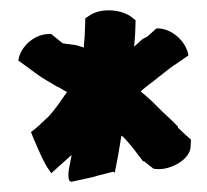

<svg xmlns="http://www.w3.org/2000/svg" viewBox="-20 -615 407 378"><path d="M16 -492V-496L50 -471C66 -459 79 -453 93 -444H94C100 -441 105 -437 112 -434C100 -417 90 -401 75 -385C68 -378 50 -362 50 -362L41 -355L47 -340C54 -325 61 -306 72 -287L81 -274L121 -310C118 -290 112 -275 116 -260L120 -257L161 -266C174 -270 189 -273 203 -277L206 -275C211 -299 215 -322 219 -348C219 -348 220 -347 222 -346C237 -331 249 -314 262 -297L263 -298L282 -283C310 -277 351 -298 355 -323L356 -340C347 -348 338 -356 330 -364V-367H329C314 -383 302 -392 289 -406C277 -418 269 -425 257 -435C259 -437 263 -440 266 -443C287 -458 309 -478 328 -490L351 -506V-502C351 -525 326 -556 294 -559H288L270 -543C266 -541 260 -538 257 -535L244 -523C245 -529 245 -539 246 -547L247 -575L242 -579C222 -597 178 -601 154 -583L148 -579L147 -550C147 -541 145 -531 145 -518C145 -519 145 -521 144 -522C140 -523 136 -524 130 -526C119 -528 111 -528 103 -530L81 -548H75C43 -547 16 -517 16 -492Z"/></svg>

Font: SolarCharger
Style: 950
Weight: 900
Designer: Mew Too
Foundry: Cannot Into Space Fonts/KineticPlasma Fonts
Version: Version 1.100